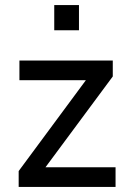

<svg xmlns="http://www.w3.org/2000/svg" viewBox="-20 -741 513 761"><path d="M54 0V-63L341 -451L344 -423H57V-501H427V-438L138 -48L136 -78H438V0ZM195 -621V-721H293V-621Z"/></svg>

Font: Nunitoga
Style: Medium
Weight: 500
Designer: Vernon Adams
Foundry: Vernon Adams
Version: Version 1.0